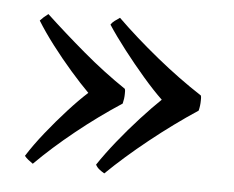

<svg xmlns="http://www.w3.org/2000/svg" viewBox="-37 -472 551 453"><g transform="rotate(5 238.5 -245.5)"><path d="M345 -246Q324 -266 299 -295Q274 -324 250 -355Q226 -386 209 -412Q212 -417 218 -421.5Q224 -426 230 -430Q274 -387 328 -343Q382 -299 436 -264Q437 -261 437 -258Q437 -255 437 -252Q437 -240 434 -228Q378 -191 323 -147Q268 -103 225 -61Q218 -65 212.5 -69.5Q207 -74 204 -80Q222 -107 246.5 -137.5Q271 -168 297.5 -197Q324 -226 345 -246ZM171 -247Q151 -267 127 -294.5Q103 -322 80.5 -351.5Q58 -381 42 -407Q49 -415 61 -424Q105 -383 154.5 -341Q204 -299 256 -264Q257 -261 257 -258Q257 -255 257 -252Q257 -241 254 -229Q199 -193 147.5 -151.5Q96 -110 55 -69Q49 -73 43.5 -77.5Q38 -82 35 -86Q52 -113 76 -143Q100 -173 125 -200.5Q150 -228 171 -247Z"/></g></svg>

Font: Tiro Devanagari Hindi
Style: Regular
Weight: 400
Designer: Devanagari: John Hudson & Fiona Ross. Latin: John Hudson.
Foundry: Tiro Typeworks Ltd.
Version: Version 1.52